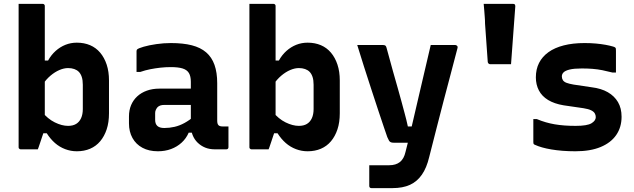

<svg xmlns="http://www.w3.org/2000/svg" viewBox="-20 -770 3270 990"><path d="M175 0Q165 0 148 0Q131 0 114 0Q97 0 87 0Q84 0 81.5 -1.5Q79 -3 77.5 -5Q76 -7 76 -11Q76 -86 76 -160.5Q76 -235 76 -310Q76 -385 76 -460Q76 -535 76 -610Q76 -645 76 -680Q76 -715 76 -750Q92 -750 107 -750Q122 -750 138 -750Q154 -750 169 -750Q184 -750 200 -750Q204 -750 206 -748.5Q208 -747 209.5 -745Q211 -743 211 -739Q211 -659 211 -580Q211 -501 211 -422.5Q211 -344 211 -265Q211 -186 211 -106Q211 -106 207.5 -95Q204 -84 198.5 -68.5Q193 -53 188 -37Q183 -21 179 -10.5Q175 0 175 0ZM180 -83 196 -194Q226 -157 262.5 -139Q299 -121 331 -121Q356 -121 372.5 -131Q389 -141 398 -160.5Q407 -180 407 -208V-333Q407 -357 401.5 -373.5Q396 -390 386 -400Q377 -409 363 -414Q349 -419 331 -419Q310 -419 286.5 -409Q263 -399 240.5 -380Q218 -361 200 -334V-458H228Q244 -487 267 -507.5Q290 -528 317.5 -539Q345 -550 376 -550Q414 -550 444.5 -537Q475 -524 496.5 -498.5Q518 -473 530 -437Q542 -401 542 -355V-186Q542 -139 530 -103Q518 -67 496.5 -41.5Q475 -16 444.5 -3Q414 10 376 10Q345 10 316 -1Q287 -12 263.5 -32.5Q240 -53 221 -83Z M1100 -341Q1100 -316 1100 -292.5Q1100 -269 1100 -244.5Q1100 -220 1100 -195.5Q1100 -171 1100 -148Q1100 -140 1101.5 -134Q1103 -128 1107 -124Q1110 -121 1115.5 -119.5Q1121 -118 1128 -118Q1131 -118 1133.5 -118Q1136 -118 1139 -118H1158Q1158 -91 1158 -64.5Q1158 -38 1158 -11Q1158 -6 1155 -3Q1152 0 1147 0Q1142 0 1122.5 0Q1103 0 1088 0Q1060 0 1038 -9Q1016 -18 999 -34.5Q982 -51 973 -74Q964 -97 964 -126Q964 -157 964 -189Q964 -221 964 -252Q964 -269 964 -284.5Q964 -300 964 -316Q964 -332 964 -348Q964 -377 954 -393.5Q944 -410 921.5 -417Q899 -424 861 -424Q833 -424 806.5 -421Q780 -418 754.5 -413Q729 -408 703 -399H684Q684 -426 684 -453Q684 -480 684 -506Q684 -510 685 -512Q686 -514 687 -515Q693 -521 720.5 -529Q748 -537 786 -542.5Q824 -548 861 -548Q924 -548 969 -536.5Q1014 -525 1043 -500Q1072 -475 1086 -435.5Q1100 -396 1100 -341ZM780 -152Q780 -131 791.5 -120.5Q803 -110 827 -110Q854 -110 880 -116Q906 -122 931.5 -136Q957 -150 983 -172V-86H953Q940 -56 916.5 -34.5Q893 -13 862 -1.5Q831 10 794 10Q748 10 714.5 -8Q681 -26 663 -58.5Q645 -91 645 -134V-169Q645 -202 656 -228Q667 -254 687.5 -273Q708 -292 737 -302.5Q766 -313 802 -313Q837 -313 870.5 -313Q904 -313 934.5 -313Q965 -313 992 -313Q1001 -313 1005.5 -297Q1010 -281 1011 -261.5Q1012 -242 1012 -229Q980 -229 950 -229Q920 -229 889.5 -229Q859 -229 827 -229Q815 -229 806.5 -226Q798 -223 792 -217Q787 -211 783.5 -203.5Q780 -196 780 -187Z M1365 0Q1355 0 1338 0Q1321 0 1304 0Q1287 0 1277 0Q1274 0 1271.5 -1.5Q1269 -3 1267.5 -5Q1266 -7 1266 -11Q1266 -86 1266 -160.5Q1266 -235 1266 -310Q1266 -385 1266 -460Q1266 -535 1266 -610Q1266 -645 1266 -680Q1266 -715 1266 -750Q1282 -750 1297 -750Q1312 -750 1328 -750Q1344 -750 1359 -750Q1374 -750 1390 -750Q1394 -750 1396 -748.5Q1398 -747 1399.5 -745Q1401 -743 1401 -739Q1401 -659 1401 -580Q1401 -501 1401 -422.5Q1401 -344 1401 -265Q1401 -186 1401 -106Q1401 -106 1397.5 -95Q1394 -84 1388.5 -68.5Q1383 -53 1378 -37Q1373 -21 1369 -10.5Q1365 0 1365 0ZM1370 -83 1386 -194Q1416 -157 1452.5 -139Q1489 -121 1521 -121Q1546 -121 1562.5 -131Q1579 -141 1588 -160.5Q1597 -180 1597 -208V-333Q1597 -357 1591.5 -373.5Q1586 -390 1576 -400Q1567 -409 1553 -414Q1539 -419 1521 -419Q1500 -419 1476.5 -409Q1453 -399 1430.5 -380Q1408 -361 1390 -334V-458H1418Q1434 -487 1457 -507.5Q1480 -528 1507.5 -539Q1535 -550 1566 -550Q1604 -550 1634.5 -537Q1665 -524 1686.5 -498.5Q1708 -473 1720 -437Q1732 -401 1732 -355V-186Q1732 -139 1720 -103Q1708 -67 1686.5 -41.5Q1665 -16 1634.5 -3Q1604 10 1566 10Q1535 10 1506 -1Q1477 -12 1453.5 -32.5Q1430 -53 1411 -83Z M2327 -538Q2332 -538 2336.5 -534Q2341 -530 2339 -522Q2320 -449 2302.5 -383Q2285 -317 2267.5 -250.5Q2250 -184 2232 -113Q2214 -42 2193 40Q2180 95 2155.5 130.5Q2131 166 2094 183Q2057 200 2003 200Q1990 200 1972.5 200Q1955 200 1938.5 200Q1922 200 1910 200Q1898 200 1895 200Q1890 200 1887 197Q1884 194 1884 189V82H1903Q1924 82 1945 82Q1966 82 1987 82Q2021 82 2042 65.5Q2063 49 2071 13Q2078 -12 2088.5 -56.5Q2099 -101 2112.5 -159Q2126 -217 2141 -281.5Q2156 -346 2171.5 -412Q2187 -478 2201 -538Q2215 -538 2230.5 -538Q2246 -538 2261.5 -538Q2277 -538 2293.5 -538Q2310 -538 2327 -538ZM1953 -538Q1963 -538 1967 -535Q1971 -532 1973 -524Q1992 -454 2006 -403.5Q2020 -353 2031 -315.5Q2042 -278 2050 -247Q2058 -216 2066.5 -185.5Q2075 -155 2083 -118H2143L2120 -34H2012Q2003 -34 1996.5 -36Q1990 -38 1986 -44.5Q1982 -51 1977 -63Q1972 -77 1960 -112.5Q1948 -148 1931 -199Q1914 -250 1895 -308.5Q1876 -367 1857 -426Q1838 -485 1822 -538Q1837 -538 1853.5 -538Q1870 -538 1886 -538Q1902 -538 1919 -538Q1936 -538 1953 -538Z M2615 -439Q2588 -439 2561.5 -439Q2535 -439 2507 -439Q2503 -439 2499.5 -442Q2496 -445 2495 -450L2481 -648Q2481 -666 2479.5 -682.5Q2478 -699 2477 -715.5Q2476 -732 2474 -750Q2517 -750 2554.5 -750Q2592 -750 2626 -750Q2632 -750 2634.5 -747Q2637 -744 2637 -737Z M2948 -121Q3008 -121 3030 -134.5Q3052 -148 3052 -166Q3052 -177 3046.5 -186Q3041 -195 3027.5 -201.5Q3014 -208 2989 -212L2886 -227Q2838 -235 2806 -254.5Q2774 -274 2758.5 -304Q2743 -334 2743 -371Q2743 -413 2759.5 -445.5Q2776 -478 2808 -501Q2840 -524 2887 -536Q2934 -548 2994 -548Q3026 -548 3053 -545.5Q3080 -543 3102 -539Q3124 -535 3141 -530Q3148 -528 3151.5 -525.5Q3155 -523 3155.5 -519Q3156 -515 3156 -507Q3156 -486 3156 -454.5Q3156 -423 3156 -396H3138Q3111 -403 3086 -408Q3061 -413 3035 -415Q3009 -417 2980 -417Q2940 -417 2917.5 -411.5Q2895 -406 2886 -397Q2877 -388 2877 -376Q2877 -365 2882.5 -356.5Q2888 -348 2901 -343Q2914 -338 2937 -334L3031 -320Q3080 -314 3114 -294.5Q3148 -275 3166.5 -243.5Q3185 -212 3185 -168Q3185 -114 3157.5 -74Q3130 -34 3077 -12Q3024 10 2947 10Q2911 10 2880 7.5Q2849 5 2822.5 0.5Q2796 -4 2775 -10Q2754 -16 2739 -23Q2733 -25 2731.5 -28Q2730 -31 2730 -39Q2730 -62 2730 -94Q2730 -126 2730 -156H2748Q2772 -146 2794.5 -139.5Q2817 -133 2840.5 -129Q2864 -125 2890.5 -123Q2917 -121 2948 -121Z"/></svg>

Font: Recursive
Style: Bold
Weight: 700
Version: Version 1.085